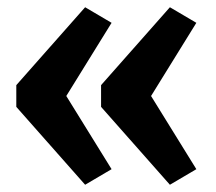

<svg xmlns="http://www.w3.org/2000/svg" viewBox="-20 -545 595 530"><path d="M449 -35 259 -250V-310L449 -525L522 -482L397 -280L522 -78ZM215 -35 25 -250V-310L215 -525L288 -482L163 -280L288 -78Z"/></svg>

Font: REM Medium
Style: Regular
Weight: 500
Designer: Octavio Pardo
Foundry: Ashler Design
Version: Version 1.005;gftools[0.9.28]